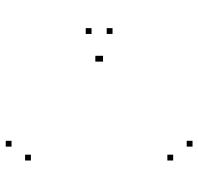

<svg xmlns="http://www.w3.org/2000/svg" viewBox="-31 -657 682 660"><g transform="rotate(-90 310.0 -327.0)"><path d="M543.3 -281.2V-301.2H523.3V-281.2ZM543.3 -353.3V-373.3H523.3V-353.3ZM156 -628.3V-648.3H136V-628.3ZM108.3 -561.8V-581.8H88.3V-561.8ZM448.2 -320.3V-340.3H428.2V-320.3ZM448.2 -313.8V-333.8H428.2V-313.8ZM108.3 -72.7V-92.7H88.3V-72.7ZM156 -6.2V-26.2H136V-6.2Z"/></g></svg>

Font: Monaspace Xenon Dots Var
Style: Regular
Weight: 400
Designer: Riley Cran and the Lettermatic Team
Version: Version 1.100 (Monaspace Xenon Dots)